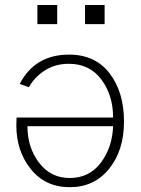

<svg xmlns="http://www.w3.org/2000/svg" viewBox="-20 -738 569 775"><path d="M130.9 -640.6V-717.8H210.9V-640.6ZM323.2 -640.6V-717.8H402.3V-640.6ZM45.9 -232.4Q45.9 -237.3 46.4 -248Q46.9 -258.8 46.9 -263.7H436.5Q436.5 -353.5 389.2 -417Q341.8 -480.5 257.8 -480.5Q202.1 -480.5 160.2 -453.1Q118.2 -425.8 96.7 -385.7L59.6 -399.4Q121.1 -517.6 258.8 -517.6Q364.3 -517.6 422.4 -441.9Q480.5 -366.2 480.5 -247.1Q480.5 -130.9 420.4 -56.6Q360.4 17.6 261.7 17.6Q163.1 17.6 104.5 -55.2Q45.9 -127.9 45.9 -232.4ZM90.8 -228.5Q90.8 -142.6 137.7 -81.1Q184.6 -19.5 261.7 -19.5Q340.8 -19.5 387.2 -81.5Q433.6 -143.6 436.5 -228.5Z"/></svg>

Font: Gothic A1 ExtraLight
Style: Regular
Weight: 275
Designer: HanYang I&C Co.,Ltd.
Foundry: HanYang I&C Co.,Ltd.
Version: Version 2.50